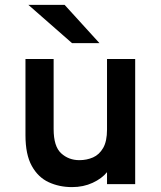

<svg xmlns="http://www.w3.org/2000/svg" viewBox="-20 -752 656 784"><path d="M274 12Q222 12 178.8 -8Q135.5 -28 109.8 -74.5Q84 -121 84 -200V-511H199V-225Q199 -154 229.8 -126Q260.5 -98 304 -98Q334 -98 359.8 -109.2Q385.5 -120.5 401.2 -147.8Q417 -175 417 -223V-511H532V0H417V-49Q396 -23 358.2 -5.5Q320.5 12 274 12ZM274 -576 96 -732H244L386 -576Z"/></svg>

Font: Overpass Mono
Style: Bold
Weight: 700
Monospace: yes
Designer: Delve Withrington, Dave Bailey
Foundry: Delve Fonts LLC
Version: Version 4.000